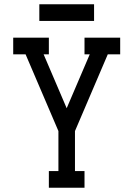

<svg xmlns="http://www.w3.org/2000/svg" viewBox="-20 -874 621 894"><path d="M373.5 -698.7H539.6V-621.1H481.9L329.1 -263.7V-77.6H373.5V0H207.5V-77.6H252V-263.7L99.1 -621.1H41.5V-698.7H207.5V-621.1H183.1L290.5 -370.1L397.9 -621.1H373.5ZM163.1 -776.4V-854H418V-776.4Z"/></svg>

Font: Turpis
Style: Regular
Weight: 400
Designer: GGBotNet
Foundry: f0n7
Version: 1.00